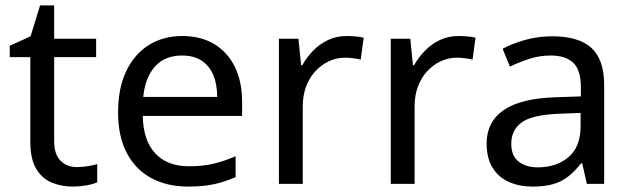

<svg xmlns="http://www.w3.org/2000/svg" viewBox="-20 -679 2332 709"><path d="M264 -62Q284 -62 305 -65.5Q326 -69 339 -73V-6Q325 1 299 5.5Q273 10 249 10Q207 10 171.5 -4.5Q136 -19 114 -55Q92 -91 92 -156V-468H16V-510L93 -545L128 -659H180V-536H335V-468H180V-158Q180 -109 203.5 -85.5Q227 -62 264 -62Z M653 -546Q722 -546 771.5 -516Q821 -486 847.5 -431.5Q874 -377 874 -304V-251H507Q509 -160 553.5 -112.5Q598 -65 678 -65Q729 -65 768.5 -74.5Q808 -84 850 -102V-25Q809 -7 769 1.5Q729 10 674 10Q598 10 539.5 -21Q481 -52 448.5 -113.5Q416 -175 416 -264Q416 -352 445.5 -415Q475 -478 528.5 -512Q582 -546 653 -546ZM652 -474Q589 -474 552.5 -433.5Q516 -393 509 -321H782Q782 -367 768 -401Q754 -435 725.5 -454.5Q697 -474 652 -474Z M1260 -546Q1275 -546 1292.5 -544.5Q1310 -543 1323 -540L1312 -459Q1299 -462 1283.5 -464Q1268 -466 1254 -466Q1223 -466 1195 -453Q1167 -440 1145 -416.5Q1123 -393 1110.5 -360Q1098 -327 1098 -286V0H1010V-536H1082L1092 -438H1096Q1113 -468 1137 -492.5Q1161 -517 1192 -531.5Q1223 -546 1260 -546Z M1673 -546Q1688 -546 1705.5 -544.5Q1723 -543 1736 -540L1725 -459Q1712 -462 1696.5 -464Q1681 -466 1667 -466Q1636 -466 1608 -453Q1580 -440 1558 -416.5Q1536 -393 1523.5 -360Q1511 -327 1511 -286V0H1423V-536H1495L1505 -438H1509Q1526 -468 1550 -492.5Q1574 -517 1605 -531.5Q1636 -546 1673 -546Z M2019 -545Q2117 -545 2164 -502Q2211 -459 2211 -365V0H2147L2130 -76H2126Q2103 -47 2078.5 -27.5Q2054 -8 2022.5 1Q1991 10 1946 10Q1898 10 1859.5 -7Q1821 -24 1799 -59.5Q1777 -95 1777 -149Q1777 -229 1840 -272.5Q1903 -316 2034 -320L2125 -323V-355Q2125 -422 2096 -448Q2067 -474 2014 -474Q1972 -474 1934 -461.5Q1896 -449 1863 -433L1836 -499Q1871 -518 1919 -531.5Q1967 -545 2019 -545ZM2045 -259Q1945 -255 1906.5 -227Q1868 -199 1868 -148Q1868 -103 1895.5 -82Q1923 -61 1966 -61Q2034 -61 2079 -98.5Q2124 -136 2124 -214V-262Z"/></svg>

Font: utelugu15
Style: Book
Weight: 400
Designer: Jelle Bosma - Monotype Design Team
Foundry: Monotype Imaging Inc.
Version: Version 2.003